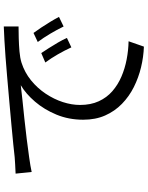

<svg xmlns="http://www.w3.org/2000/svg" viewBox="100 -862 799 1040"><g transform="rotate(-90 500.0 -342.5)"><path d="M79 -658Q107 -659 130.5 -660.5Q154 -662 168 -663Q192 -666 237.5 -670.5Q283 -675 342 -680.5Q401 -686 469 -692Q537 -698 606 -704Q661 -709 710 -712.5Q759 -716 801 -718.5Q843 -721 876 -722V-642Q848 -642 812 -641Q776 -640 741 -637Q706 -634 680 -626Q627 -609 584.5 -574.5Q542 -540 512 -495Q482 -450 466.5 -402Q451 -354 451 -309Q451 -251 471 -207.5Q491 -164 525.5 -134Q560 -104 604 -85Q648 -66 697.5 -56.5Q747 -47 796 -46L767 37Q711 35 655 21.5Q599 8 548 -17.5Q497 -43 457 -82Q417 -121 394 -173Q371 -225 371 -292Q371 -370 398.5 -436.5Q426 -503 469 -553Q512 -603 558 -630Q526 -626 478.5 -621Q431 -616 377 -610.5Q323 -605 268.5 -598Q214 -591 167 -584.5Q120 -578 88 -571ZM732 -519Q743 -503 758.5 -478.5Q774 -454 789 -428.5Q804 -403 814 -380L763 -356Q746 -393 725 -429.5Q704 -466 681 -497ZM841 -561Q853 -545 869 -521Q885 -497 900.5 -471.5Q916 -446 928 -423L876 -398Q858 -435 836.5 -471Q815 -507 792 -538Z"/></g></svg>

Font: Noto Sans SC Thin
Style: Regular
Weight: 400
Version: Version 2.004-H2;hotconv 1.0.118;makeotfexe 2.5.65603